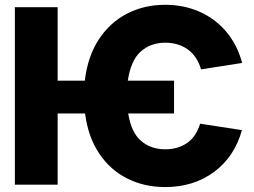

<svg xmlns="http://www.w3.org/2000/svg" viewBox="-20 -757 1041 787"><path d="M216.3 -727.5V-426.3H327.6Q339.4 -525.4 384.5 -594.7Q429.7 -664.1 500 -700.7Q570.3 -737.3 657.2 -737.3Q732.4 -737.3 796.1 -709.7Q859.9 -682.1 905.8 -628.9Q951.7 -575.7 972.7 -499L804.2 -472.7Q787.6 -527.8 749 -554.9Q710.4 -582 657.2 -582Q597.7 -582 556.9 -545.7Q516.1 -509.3 503.9 -426.3H693.4V-292H505.4Q518.1 -213.4 558.6 -179.2Q599.1 -145 657.2 -145Q708.5 -145 746.1 -170.4Q783.7 -195.8 800.3 -250L971.7 -223.6Q941.4 -114.7 857.7 -52.5Q773.9 9.8 657.2 9.8Q571.3 9.8 501.5 -25.4Q431.6 -60.5 386.5 -127.9Q341.3 -195.3 328.6 -292H216.3V0H41V-727.5Z"/></svg>

Font: Inter Tight ExtraBold
Style: Regular
Weight: 800
Designer: Rasmus Andersson
Foundry: rsms
Version: Version 3.004; ttfautohint (v1.8.4.7-5d5b)